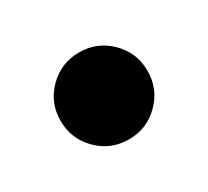

<svg xmlns="http://www.w3.org/2000/svg" viewBox="-53 -235 349 322"><g transform="rotate(-30 121.5 -74.0)"><path d="M121.7 10Q86.7 10 62.1 -14.6Q37.5 -39.2 37.5 -74.2Q37.5 -109.2 62.1 -133.8Q86.7 -158.3 121.7 -158.3Q156.7 -158.3 181.2 -133.8Q205.8 -109.2 205.8 -74.2Q205.8 -39.2 181.2 -14.6Q156.7 10 121.7 10Z"/></g></svg>

Font: Funnel Display Light
Style: Bold
Weight: 700
Version: Version 1.000